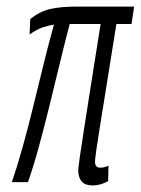

<svg xmlns="http://www.w3.org/2000/svg" viewBox="-20 -554 428 584"><path d="M263 10Q238 10 228 -2.5Q218 -15 218 -36Q218 -39 219 -47Q220 -55 223 -78Q226 -101 233.5 -148Q241 -195 253.5 -275.5Q266 -356 286 -481H192Q179 -432 163.5 -368Q148 -304 131.5 -236.5Q115 -169 98 -107Q81 -45 65 0H16Q31 -43 48 -103.5Q65 -164 81.5 -232Q98 -300 114 -364.5Q130 -429 144 -479Q130 -477 111 -471Q92 -465 70 -449L72 -496Q102 -520 134.5 -527Q167 -534 213 -534H388L380 -481H334Q315 -361 302.5 -284Q290 -207 283 -163Q276 -119 273 -98Q270 -77 269.5 -70.5Q269 -64 269 -62Q269 -44 285 -44Q297 -44 310 -50L309 -3Q285 10 263 10Z"/></svg>

Font: Georama Condensed Light
Style: Italic
Weight: 300
Width: 3
Italic angle: -9°
Designer: Jean-Baptiste Levee
Foundry: Production Type
Version: Version 1.000